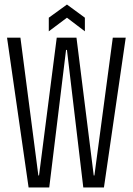

<svg xmlns="http://www.w3.org/2000/svg" viewBox="-20 -826 585 846"><path d="M106 0 11 -660H70L149 -53H152L230 -660H317L393 -53H396L477 -660H534L438 0H347L275 -606H271L197 0ZM195 -688V-748L275 -806L354 -748V-688L275 -748Z"/></svg>

Font: Bricolage Grotesque 96pt Condensed ExtraLight
Style: Regular
Weight: 200
Width: 3
Designer: Mathieu Triay
Foundry: Atelier Triay
Version: Version 1.001; ttfautohint (v1.8.4.7-5d5b);gftools[0.9.33.de